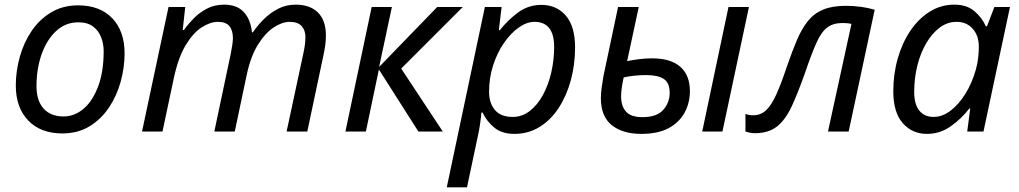

<svg xmlns="http://www.w3.org/2000/svg" viewBox="-20 -566 4383 826"><path d="M248 8Q155 8 101.5 -47.5Q48 -103 48 -198Q48 -260 65 -321Q82 -382 115.5 -432Q149 -482 199.5 -512.5Q250 -543 316 -543Q410 -543 463 -487.5Q516 -432 516 -336Q516 -275 499 -214Q482 -153 448.5 -103Q415 -53 365 -22.5Q315 8 248 8ZM253 -65Q301 -65 340 -98.5Q379 -132 402.5 -195Q426 -258 426 -346Q426 -376 415.5 -404.5Q405 -433 381 -451.5Q357 -470 317 -470Q262 -470 221.5 -432.5Q181 -395 159 -332.5Q137 -270 137 -195Q137 -133 167.5 -99Q198 -65 253 -65Z M591 0 705 -536H777L766 -437H771Q789 -462 813.5 -487Q838 -512 870.5 -529Q903 -546 944 -546Q999 -546 1028.5 -514.5Q1058 -483 1064 -427H1068Q1088 -457 1115.5 -484Q1143 -511 1177 -528.5Q1211 -546 1252 -546Q1314 -546 1348 -512Q1382 -478 1382 -414Q1382 -390 1379 -369.5Q1376 -349 1371 -326L1302 0H1213L1285 -336Q1290 -359 1292 -375Q1294 -391 1294 -406Q1294 -436 1277.5 -454Q1261 -472 1226 -472Q1194 -472 1157.5 -448Q1121 -424 1089.5 -373.5Q1058 -323 1041 -242L990 0H902L973 -336Q982 -381 982 -402Q982 -435 967 -453.5Q952 -472 917 -472Q885 -472 848 -448.5Q811 -425 779 -372Q747 -319 728 -231L679 0Z M1466 0 1579 -536H1666L1611 -278L1861 -536H1971L1706 -271L1885 0H1780L1610 -267L1554 0Z M1902 240 2066 -536H2138L2126 -436H2130Q2165 -480 2209 -512.5Q2253 -545 2309 -545Q2374 -545 2414 -499Q2454 -453 2454 -362Q2454 -289 2436 -222Q2418 -155 2384 -102.5Q2350 -50 2301.5 -20Q2253 10 2193 10Q2139 10 2106 -17.5Q2073 -45 2056 -82H2051Q2050 -66 2046 -37.5Q2042 -9 2038 9L1989 240ZM2186 -63Q2226 -63 2259 -88.5Q2292 -114 2315.5 -157Q2339 -200 2351.5 -254Q2364 -308 2364 -364Q2364 -472 2279 -472Q2246 -472 2211.5 -447.5Q2177 -423 2148 -381Q2119 -339 2101.5 -285Q2084 -231 2084 -171Q2084 -123 2109 -93Q2134 -63 2186 -63Z M2739 10Q2659 10 2612 -27.5Q2565 -65 2565 -144Q2565 -164 2568.5 -190Q2572 -216 2576 -238L2639 -536H2728L2678 -303Q2702 -308 2729.5 -311.5Q2757 -315 2785 -315Q2866 -315 2907 -278.5Q2948 -242 2948 -174Q2948 -124 2925.5 -82Q2903 -40 2857 -15Q2811 10 2739 10ZM3001 0 3114 -536H3202L3088 0ZM2744 -62Q2806 -62 2833.5 -93.5Q2861 -125 2861 -166Q2861 -210 2835.5 -226.5Q2810 -243 2760 -243Q2735 -243 2710.5 -240.5Q2686 -238 2663 -233Q2657 -204 2654.5 -185.5Q2652 -167 2652 -152Q2652 -109 2673.5 -85.5Q2695 -62 2744 -62Z M3228 7Q3215 7 3204 4.5Q3193 2 3187 0V-76Q3201 -70 3220 -70Q3252 -70 3275 -91Q3298 -112 3319 -158Q3340 -204 3365 -279Q3388 -346 3409 -395Q3430 -444 3456.5 -476.5Q3483 -509 3522 -525Q3561 -541 3619 -541Q3653 -541 3685 -536.5Q3717 -532 3743 -524L3631 0H3542L3643 -463Q3636 -465 3626 -466Q3616 -467 3605 -467Q3564 -467 3538.5 -447.5Q3513 -428 3492 -381Q3471 -334 3442 -249Q3413 -167 3386.5 -109.5Q3360 -52 3323.5 -22.5Q3287 7 3228 7Z M3968 10Q3904 10 3863.5 -36.5Q3823 -83 3823 -173Q3823 -248 3842.5 -315.5Q3862 -383 3897 -434.5Q3932 -486 3980 -516Q4028 -546 4086 -546Q4139 -546 4172 -518Q4205 -490 4221 -453H4226L4258 -536H4325L4211 0H4141L4154 -99H4150Q4116 -55 4070 -22.5Q4024 10 3968 10ZM3997 -63Q4034 -63 4069.5 -90Q4105 -117 4133.5 -163Q4162 -209 4178 -266Q4186 -295 4188.5 -319.5Q4191 -344 4191 -365Q4191 -412 4165 -442Q4139 -472 4095 -472Q4056 -472 4023 -447.5Q3990 -423 3965 -380.5Q3940 -338 3926.5 -284Q3913 -230 3913 -171Q3913 -117 3935 -90Q3957 -63 3997 -63Z"/></svg>

Font: Noto IKEA Latin
Style: Italic
Weight: 400
Italic angle: -12°
Designer: Monotype Design Team
Foundry: Monotype Imaging Inc.
Version: Version 1.0